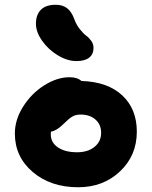

<svg xmlns="http://www.w3.org/2000/svg" viewBox="-20 -809 633 801"><path d="M298.8 -554.2Q261.2 -554.2 221.4 -578.1Q181.6 -602.1 155.8 -638.7Q129.9 -675.3 129.9 -710Q129.9 -747.1 150.4 -768.1Q170.9 -789.1 212.9 -789.1Q240.7 -789.1 259.5 -775.1Q278.3 -761.2 290 -729Q298.8 -705.1 313.5 -686.8Q328.1 -668.5 340.1 -659.7Q352.1 -650.9 361.1 -637.9Q370.1 -625 370.1 -608.9Q370.1 -583 352.1 -568.6Q334 -554.2 298.8 -554.2ZM306.2 -27.8Q191.4 -27.8 116.7 -91.3Q42 -154.8 42 -252Q42 -310.1 77.1 -365.2Q112.3 -420.4 165.5 -453.6Q218.8 -486.8 270 -486.8Q302.7 -486.8 319.8 -471.2Q429.2 -467.8 490 -411.1Q550.8 -354.5 550.8 -259.8Q550.8 -160.2 480.7 -94Q410.6 -27.8 306.2 -27.8ZM191.9 -248Q191.9 -214.4 221.7 -194.1Q251.5 -173.8 301.8 -173.8Q346.2 -173.8 374 -196Q401.9 -218.3 401.9 -254.9Q401.9 -289.6 378.2 -310.3Q354.5 -331.1 315.9 -331.1Q295.4 -331.1 281 -322.3Q266.6 -313.5 245.1 -292Q216.8 -263.7 192.9 -259.8Q191.9 -255.9 191.9 -248Z"/></svg>

Font: Shantell Sans Irregular
Style: Bold
Weight: 700
Designer: Stephen Nixon, Anya Danilova, Shantell Martin
Foundry: Arrow Type
Version: Version 1.006;[9816181b4]